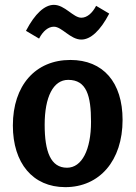

<svg xmlns="http://www.w3.org/2000/svg" viewBox="-20 -759 559 791"><path d="M261 -430C337 -430 355 -364 355 -257C355 -143 318 -68 256 -68C189 -68 164 -134 164 -245C164 -359 199 -430 261 -430ZM33 -242C33 -87 115 12 249 12C390 12 485 -97 485 -265C485 -420 405 -512 270 -512C126 -512 33 -407 33 -242ZM376 -735C360 -704 338 -686 315 -686C282 -686 247 -739 202 -739C164 -739 124 -703 87 -632L141 -600C157 -631 179 -649 202 -649C235 -649 270 -596 315 -596C353 -596 393 -632 430 -703Z"/></svg>

Font: CantoraOne
Style: Regular
Weight: 400
Designer: Pablo Impallari, Rodrigo Fuenzalida
Foundry: Pablo Impallari
Version: Version 1.001